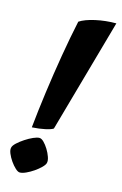

<svg xmlns="http://www.w3.org/2000/svg" viewBox="-134 -833 562 887"><g transform="rotate(15 147.0 -389.5)"><path d="M55 -215Q63 -295 75.5 -387Q88 -479 103.5 -571Q119 -663 136 -742Q162 -759 209.5 -769.5Q257 -780 308 -780L155 -236Q145 -229 117.5 -223Q90 -217 55 -215ZM55 1Q46 1 33.5 -10.5Q21 -22 9.5 -38.5Q-2 -55 -9 -72Q-16 -89 -13 -100Q-11 -110 3 -123Q17 -136 36 -148.5Q55 -161 73 -169Q91 -177 102 -177Q112 -177 123.5 -165.5Q135 -154 145.5 -137Q156 -120 162 -102.5Q168 -85 165 -74Q163 -65 150 -52Q137 -39 119.5 -27Q102 -15 84.5 -7Q67 1 55 1Z"/></g></svg>

Font: Texturina 72pt 72pt Black
Style: Italic
Weight: 900
Italic angle: -11°
Designer: Guillermo Torres Carreño
Foundry: Omnibus-Type
Version: Version 1.002; ttfautohint (v1.8.3)